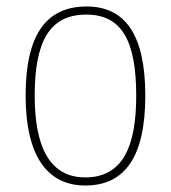

<svg xmlns="http://www.w3.org/2000/svg" viewBox="-20 -562 527 592"><path d="M243 10C364 10 428 -77 428 -267C428 -455 366 -542 247 -542C121 -542 59 -453 59 -267C59 -78 128 10 243 10ZM243 -15C135 -15 87 -106 87 -267C87 -433 132 -517 246 -517C355 -517 400 -437 400 -267C400 -111 359 -15 243 -15Z"/></svg>

Font: Noto Serif Sinhala SemiCondensed Thin
Style: Regular
Weight: 100
Width: 4
Designer: Jelle Bosma - Monotype Design Team
Foundry: Monotype Imaging Inc.
Version: Version 2.007